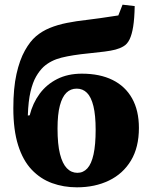

<svg xmlns="http://www.w3.org/2000/svg" viewBox="-20 -787 646 821"><path d="M309 14Q252 14 202.5 -4Q153 -22 115.5 -61.5Q78 -101 57.5 -166Q37 -231 37 -324Q37 -410 50.5 -470.5Q64 -531 86.5 -571Q109 -611 134 -632Q160 -654 193 -667.5Q226 -681 266 -689Q306 -697 352 -702Q384 -706 409 -709.5Q434 -713 452.5 -716Q471 -719 486 -721L504 -767L556 -761Q555 -708 549.5 -673.5Q544 -639 534 -618.5Q524 -598 508 -589Q493 -580 474 -575Q455 -570 427.5 -566.5Q400 -563 361 -559Q289 -552 243 -540.5Q197 -529 166 -501Q149 -485 134.5 -460Q120 -435 110.5 -395Q101 -355 99 -293L107 -294Q120 -346 149.5 -386Q179 -426 224.5 -449Q270 -472 330 -472Q407 -472 461.5 -445Q516 -418 545 -366Q574 -314 574 -240Q574 -157 540 -100.5Q506 -44 446 -15Q386 14 309 14ZM311 -48Q336 -48 353.5 -67Q371 -86 380 -127Q389 -168 389 -232Q389 -294 379.5 -333Q370 -372 352 -390Q334 -408 308 -408Q282 -408 264 -390.5Q246 -373 236 -335.5Q226 -298 226 -237Q226 -170 236.5 -128.5Q247 -87 266 -67.5Q285 -48 311 -48Z"/></svg>

Font: Source Serif 4 ExtraBold
Style: Regular
Weight: 800
Designer: Frank Grießhammer
Foundry: Adobe Systems Incorporated
Version: Version 4.004;hotconv 1.0.116;makeotfexe 2.5.65601